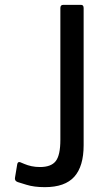

<svg xmlns="http://www.w3.org/2000/svg" viewBox="-20 -762 458 792"><path d="M165 10Q120 10 88.5 0Q57 -10 53 -11Q39 -16 42 -30L51 -84Q53 -96 63 -93Q68 -91 81 -85.5Q94 -80 110 -76.5Q126 -73 145 -73Q191 -73 210 -97.5Q229 -122 229 -185V-729Q229 -742 241 -742H314Q325 -742 325 -729V-163Q325 -76 286.5 -33Q248 10 165 10Z"/></svg>

Font: n
Style: Regular
Weight: 400
Designer: Pablo Impallari, Rodrigo Fuenzalida
Foundry: Impallari Type
Version: Version 1.002; ttfautohint (v1.5)